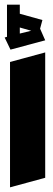

<svg xmlns="http://www.w3.org/2000/svg" viewBox="-28 -617 229 824"><path d="M15 187V-351L166 -392V146ZM17 -404 -8 -456 2 -459V-597H57V-558L154 -531L144 -494L166 -444ZM57 -499V-473L106 -485Z"/></svg>

Font: Blaka
Style: Regular
Weight: 400
Designer: Mohamed Gaber
Foundry: Kief Type Foundry
Version: Version 1.003; ttfautohint (v1.8.4.7-5d5b)